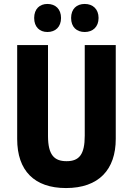

<svg xmlns="http://www.w3.org/2000/svg" viewBox="-20 -1035 672 972"><path d="M153 -944C153 -898 181 -873 220 -873C261 -873 289 -899 289 -944C289 -989 261 -1015 220 -1015C181 -1015 153 -990 153 -944ZM340 -944C340 -898 368 -873 409 -873C450 -873 479 -899 479 -944C479 -989 450 -1015 409 -1015C368 -1015 340 -990 340 -944ZM566 -332V-807H409V-348C409 -253 381 -219 317 -219C255 -219 223 -250 223 -347V-807H67V-331C67 -171 154 -83 314 -83C480 -83 566 -176 566 -332Z"/></svg>

Font: Noto Sans Kannada UI Condensed ExtraBold
Style: Regular
Weight: 800
Width: 3
Designer: Jelle Bosma - Monotype Design Team
Foundry: Monotype Imaging Inc.
Version: Version 2.005